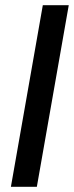

<svg xmlns="http://www.w3.org/2000/svg" viewBox="-20 -720 285 740"><path d="M22 0 145 -700H245L122 0Z"/></svg>

Font: DM Sans 28pt Medium
Style: Italic
Weight: 500
Italic angle: -10°
Version: Version 4.004;gftools[0.9.30]